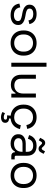

<svg xmlns="http://www.w3.org/2000/svg" viewBox="1417 -2157 945 3819"><g transform="rotate(90 1889.5 -247.5)"><path d="M280 14Q189 14 126.5 -28Q64 -70 51 -161L126 -178Q134 -130 156 -102.5Q178 -75 210.5 -63.5Q243 -52 280 -52Q335 -52 367 -74Q399 -96 399 -133Q399 -171 368.5 -186.5Q338 -202 285 -212L244 -219Q197 -227 158 -244Q119 -261 96 -290Q73 -319 73 -363Q73 -429 124 -466Q175 -503 259 -503Q342 -503 393.5 -465.5Q445 -428 460 -360L386 -341Q377 -394 343 -415.5Q309 -437 259 -437Q209 -437 180 -418.5Q151 -400 151 -364Q151 -329 178.5 -312.5Q206 -296 252 -288L293 -281Q345 -272 386.5 -256.5Q428 -241 452.5 -212Q477 -183 477 -136Q477 -64 423.5 -25Q370 14 280 14Z M836 14Q762 14 705.5 -17Q649 -48 617.5 -104.5Q586 -161 586 -238V-251Q586 -327 617.5 -384Q649 -441 705.5 -472Q762 -503 836 -503Q910 -503 966.5 -472Q1023 -441 1054.5 -384Q1086 -327 1086 -251V-238Q1086 -161 1054.5 -104.5Q1023 -48 966.5 -17Q910 14 836 14ZM836 -57Q914 -57 960.5 -106.5Q1007 -156 1007 -240V-249Q1007 -333 960.5 -382.5Q914 -432 836 -432Q759 -432 712 -382.5Q665 -333 665 -249V-240Q665 -156 712 -106.5Q759 -57 836 -57Z M1228 0V-700H1307V0Z M1660 9Q1607 9 1562.5 -14Q1518 -37 1492.5 -82.5Q1467 -128 1467 -193V-489H1546V-199Q1546 -126 1582.5 -93Q1619 -60 1681 -60Q1751 -60 1796 -106Q1841 -152 1841 -243V-489H1920V0H1843V-83H1829Q1813 -48 1774 -19.5Q1735 9 1660 9Z M2310 14Q2239 14 2182.5 -16.5Q2126 -47 2093.5 -104Q2061 -161 2061 -239V-250Q2061 -329 2093.5 -385.5Q2126 -442 2182.5 -472.5Q2239 -503 2310 -503Q2380 -503 2429.5 -477Q2479 -451 2507.5 -408Q2536 -365 2544 -316L2467 -300Q2462 -336 2443.5 -366Q2425 -396 2392 -414Q2359 -432 2311 -432Q2262 -432 2223.5 -410Q2185 -388 2162.5 -347Q2140 -306 2140 -249V-240Q2140 -183 2162.5 -142Q2185 -101 2223.5 -79Q2262 -57 2311 -57Q2384 -57 2422.5 -95Q2461 -133 2470 -189L2548 -172Q2537 -124 2508 -81Q2479 -38 2429.5 -12Q2380 14 2310 14ZM2313 205Q2283 205 2256 197Q2229 189 2208 176L2232 126Q2249 136 2268.5 143Q2288 150 2312 150Q2332 150 2346 142Q2360 134 2360 116Q2360 100 2347.5 92Q2335 84 2311 84H2274L2284 -21H2342L2336 45Q2375 45 2399 65Q2423 85 2423 123Q2423 151 2408 169.5Q2393 188 2368 196.5Q2343 205 2313 205Z M2833 14Q2782 14 2740 -4Q2698 -22 2674 -56Q2650 -90 2650 -139Q2650 -189 2674 -221.5Q2698 -254 2740 -270.5Q2782 -287 2834 -287H2999V-323Q2999 -375 2968.5 -405Q2938 -435 2878 -435Q2819 -435 2786 -406.5Q2753 -378 2741 -330L2667 -354Q2679 -395 2705 -428.5Q2731 -462 2774.5 -482.5Q2818 -503 2879 -503Q2973 -503 3025 -454.5Q3077 -406 3077 -318V-97Q3077 -67 3105 -67H3150V0H3081Q3048 0 3028 -18.5Q3008 -37 3008 -68V-73H2996Q2985 -54 2966.5 -33.5Q2948 -13 2916 0.5Q2884 14 2833 14ZM2842 -54Q2912 -54 2955.5 -95.5Q2999 -137 2999 -212V-223H2837Q2790 -223 2759.5 -202.5Q2729 -182 2729 -141Q2729 -100 2760.5 -77Q2792 -54 2842 -54ZM2771 -546 2721 -575 2752 -631Q2764 -651 2781.5 -662.5Q2799 -674 2822 -674Q2843 -674 2858.5 -665.5Q2874 -657 2892 -638Q2904 -624 2914 -614.5Q2924 -605 2935 -605Q2946 -605 2953 -611.5Q2960 -618 2966 -628L2990 -671L3040 -642L3009 -585Q2998 -565 2981 -553.5Q2964 -542 2940 -542Q2919 -542 2903 -550.5Q2887 -559 2870 -579Q2858 -592 2848 -601.5Q2838 -611 2827 -611Q2815 -611 2808 -604.5Q2801 -598 2796 -589Z M3470 14Q3396 14 3339.5 -17Q3283 -48 3251.5 -104.5Q3220 -161 3220 -238V-251Q3220 -327 3251.5 -384Q3283 -441 3339.5 -472Q3396 -503 3470 -503Q3544 -503 3600.5 -472Q3657 -441 3688.5 -384Q3720 -327 3720 -251V-238Q3720 -161 3688.5 -104.5Q3657 -48 3600.5 -17Q3544 14 3470 14ZM3470 -57Q3548 -57 3594.5 -106.5Q3641 -156 3641 -240V-249Q3641 -333 3594.5 -382.5Q3548 -432 3470 -432Q3393 -432 3346 -382.5Q3299 -333 3299 -249V-240Q3299 -156 3346 -106.5Q3393 -57 3470 -57Z"/></g></svg>

Font: Space Grotesk
Style: Regular
Weight: 400
Designer: Florian Karsten
Foundry: Florian Karsten
Version: Version 2.000